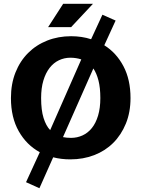

<svg xmlns="http://www.w3.org/2000/svg" viewBox="-20 -834 750 1018"><path d="M357 -690H235L315 -814H473ZM523 -756 593 -725 533 -594Q597 -554 634.5 -483Q672 -412 672 -314Q672 -239 647.5 -179Q623 -119 580.5 -76.5Q538 -34 479.5 -11.5Q421 11 353 11Q304 11 262 0L189 164L118 132L191 -27Q121 -65 79.5 -138Q38 -211 38 -314Q38 -389 62 -449.5Q86 -510 129 -553Q172 -596 230.5 -619Q289 -642 357 -642Q385 -642 412 -638Q439 -634 463 -626ZM198 -314Q198 -250 211 -208.5Q224 -167 246 -144L411 -519Q384 -528 353 -528Q321 -528 292.5 -514.5Q264 -501 243 -474Q222 -447 210 -407Q198 -367 198 -314ZM357 -103Q389 -103 417.5 -116Q446 -129 467 -155Q488 -181 500 -221Q512 -261 512 -314Q512 -369 502 -407.5Q492 -446 475 -471L314 -107Q333 -103 357 -103Z"/></svg>

Font: Mukta Mahee ExtraBold
Style: Regular
Weight: 800
Designer: Shuchita Grover, Noopur Datye, Girish Dalvi, Yashodeep Gholap
Foundry: Ek Type
Version: Version 2.538;PS 1.000;hotconv 16.6.51;makeotf.lib2.5.65220;